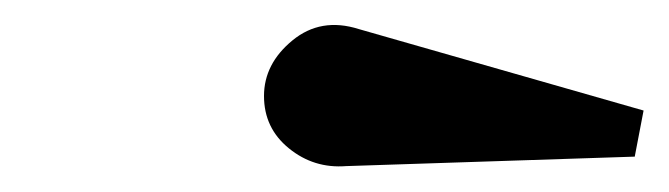

<svg xmlns="http://www.w3.org/2000/svg" viewBox="-20 -831 530 152"><path d="M254 -699.5Q228.5 -697.5 208.8 -713.5Q189 -729.5 189 -755Q189 -780.5 211.5 -799Q234 -817.5 264 -808L489.5 -743.5L482.5 -707Z"/></svg>

Font: Bodoni* 06pt
Style: Bold Italic
Weight: 700
Italic angle: -13°
Version: Version 2.3